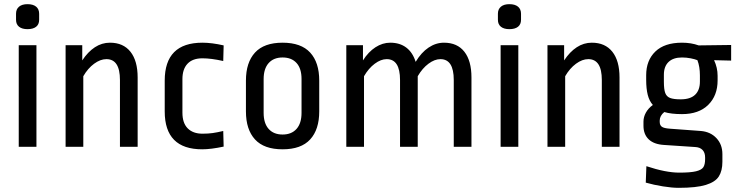

<svg xmlns="http://www.w3.org/2000/svg" viewBox="-20 -705 3541 922"><path d="M155 -488V0H70V-488ZM168 -639V-610Q168 -588 153.5 -576.5Q139 -565 112 -565Q86 -565 71.5 -576.5Q57 -588 57 -610V-639Q57 -661 71.5 -673Q86 -685 112 -685Q139 -685 153.5 -673Q168 -661 168 -639Z M641 -333V0H556V-321Q556 -421 491 -421Q462 -421 432 -399Q402 -377 380 -339V0H295V-488H375V-415Q402 -456 435.5 -478Q469 -500 508 -500Q572 -500 606.5 -456.5Q641 -413 641 -333Z M1054 -487 1052 -412Q994 -425 952 -425Q905 -425 880.5 -399Q856 -373 856 -325V-164Q856 -114 881.5 -88.5Q907 -63 952 -63Q980 -63 1001 -66Q1022 -69 1052 -76L1054 -1Q993 12 951 12Q771 12 771 -170V-318Q771 -500 952 -500Q997 -500 1054 -487Z M1513 -318V-170Q1513 -83 1469.5 -35.5Q1426 12 1337 12Q1248 12 1204.5 -35.5Q1161 -83 1161 -170V-318Q1161 -405 1204.5 -452.5Q1248 -500 1337 -500Q1426 -500 1469.5 -452.5Q1513 -405 1513 -318ZM1246 -325V-163Q1246 -113 1270 -86Q1294 -59 1337 -59Q1380 -59 1404 -86Q1428 -113 1428 -163V-326Q1428 -376 1404 -402.5Q1380 -429 1337 -429Q1294 -429 1270 -402Q1246 -375 1246 -325Z M2244 -333V0H2159V-321Q2159 -421 2095 -421Q2067 -421 2037.5 -399Q2008 -377 1986 -339V0H1901V-321Q1901 -421 1837 -421Q1809 -421 1779.5 -399Q1750 -377 1728 -339V0H1643V-488H1723V-415Q1749 -456 1783 -478Q1817 -500 1854 -500Q1900 -500 1931 -476.5Q1962 -453 1976 -408Q2003 -453 2038 -476.5Q2073 -500 2112 -500Q2176 -500 2210 -456.5Q2244 -413 2244 -333Z M2469 -488V0H2384V-488ZM2482 -639V-610Q2482 -588 2467.5 -576.5Q2453 -565 2426 -565Q2400 -565 2385.5 -576.5Q2371 -588 2371 -610V-639Q2371 -661 2385.5 -673Q2400 -685 2426 -685Q2453 -685 2467.5 -673Q2482 -661 2482 -639Z M2955 -333V0H2870V-321Q2870 -421 2805 -421Q2776 -421 2746 -399Q2716 -377 2694 -339V0H2609V-488H2689V-415Q2716 -456 2749.5 -478Q2783 -500 2822 -500Q2886 -500 2920.5 -456.5Q2955 -413 2955 -333Z M3335 -487 3491 -489V-414L3409 -416Q3426 -380 3426 -341V-319Q3426 -246 3381 -201.5Q3336 -157 3255 -157Q3203 -157 3170 -167Q3148 -149 3148 -126V-120Q3148 -104 3158 -96.5Q3168 -89 3197 -87L3346 -76Q3392 -72 3420.5 -41.5Q3449 -11 3449 35V72Q3449 115 3432 142Q3415 169 3369.5 183Q3324 197 3239 197Q3207 197 3163.5 190Q3120 183 3081 172L3084 93Q3177 124 3242 124Q3296 124 3322.5 117.5Q3349 111 3357.5 98Q3366 85 3366 59V51Q3366 28 3353.5 15Q3341 2 3318 1L3168 -9Q3120 -12 3095 -36Q3070 -60 3070 -101V-121Q3070 -143 3081.5 -164Q3093 -185 3115 -201Q3098 -220 3090.5 -249.5Q3083 -279 3083 -322V-344Q3083 -415 3127 -457.5Q3171 -500 3255 -500Q3299 -500 3335 -487ZM3168 -346V-313Q3168 -276 3174.5 -258.5Q3181 -241 3198 -234.5Q3215 -228 3249 -228Q3295 -228 3318 -250Q3341 -272 3341 -313V-343Q3341 -385 3329 -416Q3317 -421 3296.5 -425Q3276 -429 3255 -429Q3213 -429 3190.5 -407.5Q3168 -386 3168 -346Z"/></svg>

Font: Ropa Sans
Style: Regular
Weight: 400
Designer: Botio Nikoltchev
Foundry: Botio Nikoltchev
Version: Version 1.100